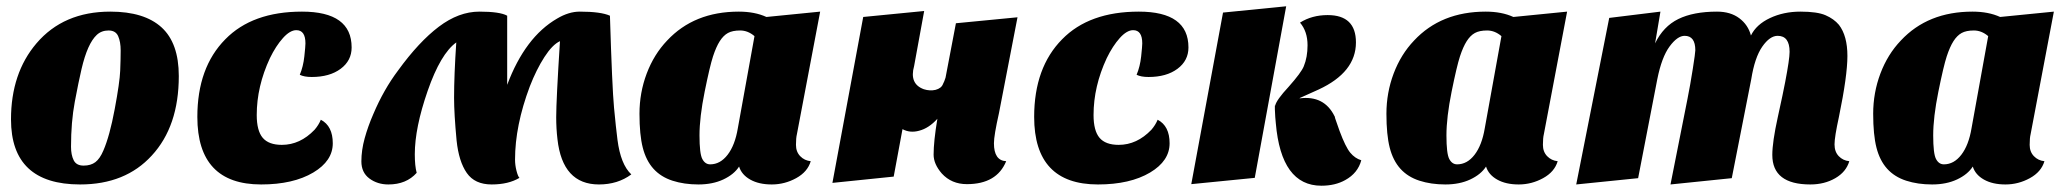

<svg xmlns="http://www.w3.org/2000/svg" viewBox="-20 -567 6593 611"><path d="M235 20Q15 20 15 -187Q15 -334 96 -429Q182 -530 331 -530Q439 -530 494 -480Q549 -430 549 -325Q549 -165 463 -72Q379 20 235 20ZM206 -100Q206 -74 214.5 -57Q223 -40 246 -40Q269 -40 283.5 -51Q298 -62 309 -88Q329 -134 345 -219.5Q361 -305 362.5 -342Q364 -379 364 -406.5Q364 -434 356 -452Q348 -470 325.5 -470Q303 -470 288 -456Q273 -442 261 -415Q249 -388 239.5 -347.5Q230 -307 218 -243Q206 -179 206 -100Z M1099 -416Q1099 -374 1064 -348Q1029 -322 972 -322Q948 -322 934 -329Q945 -355 948.5 -387.5Q952 -420 952 -429Q952 -471 923 -471Q903 -471 880.5 -446Q858 -421 839 -382Q797 -292 797 -201Q797 -151 816 -128.5Q835 -106 877 -106Q935 -106 981 -154Q994 -169 1001 -186Q1039 -166 1039 -111Q1039 -55 977 -18Q913 20 811 20Q608 20 608 -195Q608 -352 697 -442Q783 -530 941 -530Q1099 -530 1099 -416Z M1594 -517V-297Q1651 -449 1753 -508Q1790 -530 1825 -530Q1892 -530 1921 -517Q1928 -288 1934 -224.5Q1940 -161 1945 -122Q1955 -44 1989 -12Q1946 20 1886 20Q1770 20 1754 -124Q1750 -158 1750 -194Q1750 -248 1762 -436Q1738 -425 1712.5 -385.5Q1687 -346 1666 -292Q1619 -167 1619 -59Q1619 -42 1623.5 -24Q1628 -6 1633 -1Q1598 20 1544.5 20Q1491 20 1465.5 -16.5Q1440 -53 1433 -120Q1425 -205 1425 -256Q1425 -327 1432 -432Q1382 -396 1341 -278Q1300 -160 1300 -76Q1300 -39 1306 -17Q1273 20 1216 20Q1181 20 1155.5 1Q1130 -18 1130 -53.5Q1130 -89 1140.5 -127Q1151 -165 1168 -204Q1201 -282 1247 -343Q1313 -434 1376.5 -482Q1440 -530 1505.5 -530Q1571 -530 1594 -517Z M2103 -438Q2189 -530 2331 -530Q2382 -530 2419 -513L2590 -530L2516 -140Q2513 -128 2513 -106Q2513 -84 2526.5 -70Q2540 -56 2560 -54Q2550 -20 2513.5 0Q2477 20 2436 20Q2395 20 2367.5 4.5Q2340 -11 2332 -37Q2316 -12 2282 4Q2248 20 2202.5 20Q2157 20 2120 8Q2083 -4 2059.5 -30Q2036 -56 2025.5 -97Q2015 -138 2015 -205Q2015 -272 2038 -333Q2061 -394 2103 -438ZM2240 -44Q2272 -44 2295.5 -74.5Q2319 -105 2328 -159L2381 -452Q2360 -470 2335.5 -470Q2311 -470 2296.5 -462Q2282 -454 2270.5 -436Q2259 -418 2249 -387.5Q2239 -357 2222.5 -275.5Q2206 -194 2206 -136Q2206 -78 2215 -61Q2224 -44 2240 -44Z M3159 -207 3218 -512 3022 -493 2989 -320Q2985 -307 2981 -300Q2976 -286 2957 -281Q2939 -277 2920 -283Q2873 -300 2889 -357L2921 -532L2727 -513L2629 15L2824 -5L2852 -156Q2876 -143 2905 -151Q2936 -159 2963 -189Q2951 -117 2951 -75Q2951 -45 2977 -15Q3008 19 3057 19Q3152 19 3182 -54Q3143 -56 3143 -111Q3143 -136 3159 -207Z M3762 -416Q3762 -374 3727 -348Q3692 -322 3635 -322Q3611 -322 3597 -329Q3608 -355 3611.5 -387.5Q3615 -420 3615 -429Q3615 -471 3586 -471Q3566 -471 3543.5 -446Q3521 -421 3502 -382Q3460 -292 3460 -201Q3460 -151 3479 -128.5Q3498 -106 3540 -106Q3598 -106 3644 -154Q3657 -169 3664 -186Q3702 -166 3702 -111Q3702 -55 3640 -18Q3576 20 3474 20Q3271 20 3271 -195Q3271 -352 3360 -442Q3446 -530 3604 -530Q3762 -530 3762 -416Z M4243 -150 4229 -190Q4229 -191 4228 -194Q4228 -196 4227 -197Q4194 -264 4116 -254V-255L4176 -282Q4295 -337 4295 -432Q4295 -519 4205 -519Q4155 -519 4117 -495Q4141 -467 4141 -423Q4141 -385 4129 -356Q4121 -336 4081 -291Q4042 -249 4038 -231Q4039 -231 4037 -231Q4037 -233 4037 -225Q4037 -221 4037 -219Q4038 -192 4040 -175Q4057 24 4185 24Q4229 24 4261 6Q4301 -16 4312 -57Q4292 -63 4277 -81Q4262 -99 4243 -150ZM3872 -527 3771 19 3973 -1 4073 -547Z M4480 -438Q4566 -530 4708 -530Q4759 -530 4796 -513L4967 -530L4893 -140Q4890 -128 4890 -106Q4890 -84 4903.5 -70Q4917 -56 4937 -54Q4927 -20 4890.5 0Q4854 20 4813 20Q4772 20 4744.5 4.5Q4717 -11 4709 -37Q4693 -12 4659 4Q4625 20 4579.5 20Q4534 20 4497 8Q4460 -4 4436.5 -30Q4413 -56 4402.5 -97Q4392 -138 4392 -205Q4392 -272 4415 -333Q4438 -394 4480 -438ZM4617 -44Q4649 -44 4672.5 -74.5Q4696 -105 4705 -159L4758 -452Q4737 -470 4712.5 -470Q4688 -470 4673.5 -462Q4659 -454 4647.5 -436Q4636 -418 4626 -387.5Q4616 -357 4599.5 -275.5Q4583 -194 4583 -136Q4583 -78 4592 -61Q4601 -44 4617 -44Z M5741 20Q5620 20 5620 -74Q5620 -115 5637.5 -194.5Q5655 -274 5661 -306Q5675 -379 5675 -402Q5675 -453 5637 -453Q5612 -453 5588 -418.5Q5564 -384 5553 -315L5491 0L5296 20L5350 -252Q5359 -297 5367 -348Q5375 -399 5375 -407Q5375 -453 5341 -453Q5318 -453 5293 -419Q5268 -385 5254 -315L5193 0L4996 20L5101 -510L5264 -530L5247 -429Q5273 -483 5321 -506.5Q5369 -530 5444 -530Q5487 -530 5515 -509Q5543 -488 5552 -454Q5569 -489 5612.5 -509.5Q5656 -530 5709.5 -530Q5763 -530 5789.5 -518.5Q5816 -507 5832 -488Q5859 -453 5859 -389Q5859 -326 5832 -195Q5818 -131 5818 -107.5Q5818 -84 5831.5 -70Q5845 -56 5865 -54Q5855 -20 5820.5 0Q5786 20 5741 20Z M6029 -438Q6115 -530 6257 -530Q6308 -530 6345 -513L6516 -530L6442 -140Q6439 -128 6439 -106Q6439 -84 6452.5 -70Q6466 -56 6486 -54Q6476 -20 6439.5 0Q6403 20 6362 20Q6321 20 6293.5 4.5Q6266 -11 6258 -37Q6242 -12 6208 4Q6174 20 6128.5 20Q6083 20 6046 8Q6009 -4 5985.5 -30Q5962 -56 5951.5 -97Q5941 -138 5941 -205Q5941 -272 5964 -333Q5987 -394 6029 -438ZM6166 -44Q6198 -44 6221.5 -74.5Q6245 -105 6254 -159L6307 -452Q6286 -470 6261.5 -470Q6237 -470 6222.5 -462Q6208 -454 6196.5 -436Q6185 -418 6175 -387.5Q6165 -357 6148.5 -275.5Q6132 -194 6132 -136Q6132 -78 6141 -61Q6150 -44 6166 -44Z"/></svg>

Font: Sansita One
Style: Regular
Weight: 400
Designer: Pablo Cosgaya
Foundry: Omnibus-Type
Version: Version 1.001